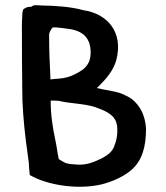

<svg xmlns="http://www.w3.org/2000/svg" viewBox="-20 -728 634 735"><path d="M64 -583C64 -528 64 -472 65 -417V-398L66 -340C69 -273 76 -207 85 -145L90 -107C91 -91 92 -74 94 -58C157 -21 273 0 368 -22C412 -33 456 -53 486 -80C524 -115 539 -166 539 -235C536 -286 517 -322 486 -348C475 -356 461 -363 447 -369C419 -380 382 -383 350 -391C354 -393 356 -396 359 -399C386 -426 413 -456 425 -497C454 -607 389 -676 299 -689C252 -702 197 -706 141 -707L121 -708C112 -709 105 -707 100 -702C85 -703 77 -698 69 -692C66 -686 65 -673 65 -663C63 -635 64 -609 64 -583ZM168 -598C171 -608 176 -617 182 -623H196C204 -622 212 -621 217 -621C221 -620 226 -620 230 -619C287 -614 327 -592 327 -527C327 -478 299 -460 269 -445C251 -435 230 -429 206 -427C201 -427 196 -426 191 -426C185 -425 179 -425 173 -424V-430C170 -486 168 -540 168 -598ZM174 -343H185C192 -343 199 -342 205 -342C250 -331 301 -332 344 -318L368 -309C399 -296 429 -279 429 -234V-220C428 -203 425 -189 420 -176C412 -147 393 -135 370 -122C343 -109 312 -95 274 -98C258 -100 240 -99 227 -106C219 -110 211 -115 205 -119C200 -141 197 -168 192 -191C182 -238 174 -287 174 -343Z"/></svg>

Font: Hussar Pisanka
Style: Regular
Weight: 400
Designer: Robert Jablonski
Foundry: Cannot Into Space Fonts
Version: Version 1.070